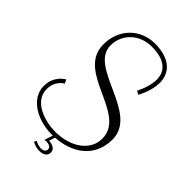

<svg xmlns="http://www.w3.org/2000/svg" viewBox="-270 -801 1129 1129"><g transform="rotate(45 294.5 -236.0)"><path d="M144 -507C144 -603 221 -674 321 -674C429 -674 479 -628 479 -557C479 -495 443 -430 443 -429L465 -417C467 -421 505 -488 505 -557C505 -642 443 -700 322 -700C202 -700 110 -611 110 -482C110 -251 498 -292 498 -84C498 8 409 82 271 82C191 82 60 45 60 -60C60 -130 111 -157 113 -158L102 -181C98 -180 35 -146 35 -60C35 38 143 108 270 108H279L262 161C268 159 273 159 279 159C293 159 317 164 317 185C317 201 303 211 283 211C266 211 245 203 234 196L227 212C242 220 261 228 285 228C318 228 342 215 342 185C342 159 314 145 285 145L297 107C430 99 544 25 544 -124C544 -343 144 -325 144 -507Z"/></g></svg>

Font: Clicker Script
Style: Regular
Weight: 400
Designer: Astigmatic (AOETI)
Foundry: Astigmatic (AOETI)
Version: Version 1.000